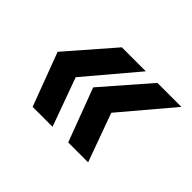

<svg xmlns="http://www.w3.org/2000/svg" viewBox="-85 -585 668 668"><g transform="rotate(45 249.5 -251.0)"><path d="M120 -68 46 -265 193 -434H311L153 -247L218 -68ZM295 -68 221 -265 368 -434H486L328 -247L393 -68Z"/></g></svg>

Font: Instrument Sans SemiCondensed SemiBold Italic
Style: Regular
Weight: 600
Width: 4
Italic angle: -13°
Designer: Rodrigo Fuenzalida
Foundry: fragTYPE
Version: Version 1.000; ttfautohint (v1.8.4.7-5d5b);gftools[0.9.28]